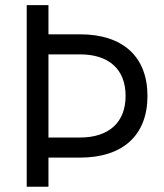

<svg xmlns="http://www.w3.org/2000/svg" viewBox="-20 -713 626 733"><path d="M82 0H165V-111.3H285.6C449.2 -111.3 543 -196.8 543 -346.7C543 -496.6 449.2 -582 285.6 -582H165V-693.4H82ZM165 -188V-505.4H285.6C396 -505.4 459.5 -448.2 459.5 -346.7C459.5 -246.1 396 -188 285.6 -188Z"/></svg>

Font: Cascadia Code SemiLight
Style: Regular
Weight: 350
Monospace: yes
Designer: Aaron Bell
Foundry: Saja Typeworks
Version: Version 2404.023